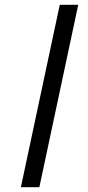

<svg xmlns="http://www.w3.org/2000/svg" viewBox="-20 -780 365 800"><path d="M67 0H144L306 -760H229Z"/></svg>

Font: Noto Serif Display Condensed
Style: Bold Italic
Weight: 700
Width: 3
Italic angle: -12°
Designer: Monotype Design Team
Foundry: Monotype Imaging Inc.
Version: Version 2.009